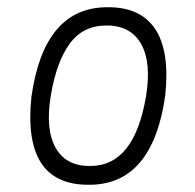

<svg xmlns="http://www.w3.org/2000/svg" viewBox="-20 -501 540 531"><path d="M227 10Q41 12 67 -234Q102 -481 277 -481Q368 -482 409 -421Q450 -360 437 -237Q402 10 227 10ZM230 -42Q352 -42 384 -236Q399 -328 370.5 -379Q342 -430 276 -430.5Q210 -431 173 -380.5Q136 -330 120.5 -236.5Q105 -143 134 -92Q163 -41 230 -42Z"/></svg>

Font: TypoPRO Lekton
Style: Italic
Weight: 400
Italic angle: -9.3°
Designer: Paolo Mazzetti, Luciano Perondi, Raffaele Flato, Elena Papassissa, Emilio Macchia, Michela Povoleri, Tobias Seemiller, R
Version: Version 3.000